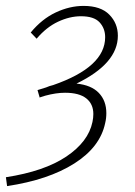

<svg xmlns="http://www.w3.org/2000/svg" viewBox="-42 -435 456 650"><path d="M217 -152Q267 -147 292.5 -120.5Q318 -94 318 -52Q318 -34 314 -18Q297 63 209.5 118.5Q122 174 -18 195L-22 165Q108 145 182.5 95Q257 45 271 -22Q274 -36 274 -49Q274 -83 250 -102Q226 -121 178 -121Q148 -121 111 -111L92 -105H91L92 -106L85 -130L114 -139Q125 -144 138 -147Q314 -208 314 -309Q314 -339 295 -359.5Q276 -380 232 -380Q194 -380 154.5 -361.5Q115 -343 82 -304L62 -325Q100 -371 147 -393Q194 -415 241 -415Q299 -415 328 -385.5Q357 -356 357 -314Q357 -220 217 -152Z"/></svg>

Font: Ysabeau Light
Style: Italic
Weight: 300
Italic angle: -12°
Designer: Christian Thalmann (Catharsis Fonts)
Version: Version 0.003